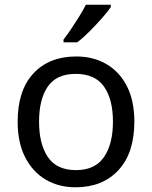

<svg xmlns="http://www.w3.org/2000/svg" viewBox="-20 -786 645 816"><path d="M551 -269Q551 -136 483.5 -63Q416 10 301 10Q230 10 174.5 -22.5Q119 -55 87 -117.5Q55 -180 55 -269Q55 -402 122 -474Q189 -546 304 -546Q377 -546 432.5 -513.5Q488 -481 519.5 -419.5Q551 -358 551 -269ZM146 -269Q146 -174 183.5 -118.5Q221 -63 303 -63Q384 -63 422 -118.5Q460 -174 460 -269Q460 -364 422 -418Q384 -472 302 -472Q220 -472 183 -418Q146 -364 146 -269ZM451 -756Q439 -738 414 -709.5Q389 -681 360.5 -652.5Q332 -624 308 -606H250V-618Q265 -637 282.5 -663Q300 -689 317 -716.5Q334 -744 345 -766H451Z"/></svg>

Font: Noto Sans Manichaean
Style: Regular
Weight: 400
Designer: Monotype Design Team
Foundry: Monotype Imaging Inc.
Version: Version 2.005; ttfautohint (v1.8.4.7-5d5b)